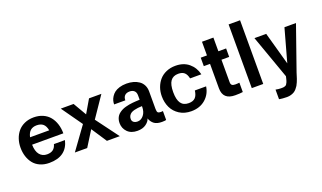

<svg xmlns="http://www.w3.org/2000/svg" viewBox="-92 -1356 3649 2176"><g transform="rotate(-20 1732.5 -268.0)"><path d="M547.9 -249H170.9Q172.9 -168.5 206.1 -128.2Q239.3 -87.9 294.9 -87.9Q340.3 -87.9 367.4 -108.2Q394.5 -128.4 405.8 -170.9H539.1Q495.6 12.2 286.1 12.2Q224.1 12.2 175.3 -9.8Q126.5 -31.7 96.7 -69.6Q66.9 -107.4 51.5 -156.2Q36.1 -205.1 36.1 -261.2Q36.1 -316.9 52.7 -366Q69.3 -415 100.8 -452.6Q132.3 -490.2 181.6 -512.2Q231 -534.2 292 -534.2Q353.5 -534.2 402.6 -512.5Q451.7 -490.7 483.2 -452.1Q514.6 -413.6 531.2 -361.8Q547.9 -310.1 547.9 -249ZM293 -438Q248 -438 219 -414.1Q189.9 -390.1 178.2 -335.9H409.2Q398.9 -390.1 370.6 -414.1Q342.3 -438 293 -438Z M863.8 -362.8 957 -522H1106L936 -272L1138.2 0H982.9L860.8 -185.1L745.1 0H596.2L793 -272L616.2 -522H771Z M1644 12.2Q1582 12.2 1549.3 -13.2Q1516.6 -38.6 1502 -81.1Q1493.2 -46.4 1453.1 -17.1Q1413.1 12.2 1349.1 12.2Q1272.5 12.2 1229.2 -32Q1186 -76.2 1186 -140.1Q1186 -166 1193.1 -187.7Q1200.2 -209.5 1211.9 -225.3Q1223.6 -241.2 1241.2 -253.9Q1258.8 -266.6 1276.6 -275.1Q1294.4 -283.7 1317.9 -290Q1341.3 -296.4 1360.6 -299.8Q1379.9 -303.2 1403.8 -305.7Q1427.7 -308.1 1443.1 -308.8Q1458.5 -309.6 1478 -310.5Q1486.8 -311 1490.7 -311V-363.8Q1490.7 -400.4 1470.2 -419.2Q1449.7 -438 1415 -438Q1377.4 -438 1356.7 -418.2Q1335.9 -398.4 1335.9 -359.9H1200.7Q1200.7 -382.3 1206.5 -404.5Q1212.4 -426.8 1227.5 -450.7Q1242.7 -474.6 1265.6 -492.7Q1288.6 -510.7 1326.4 -522.5Q1364.3 -534.2 1412.1 -534.2Q1455.6 -534.2 1493.2 -523.7Q1530.8 -513.2 1560.3 -492.9Q1589.8 -472.7 1606.9 -439.2Q1624 -405.8 1624 -362.8V-151.9Q1624 -118.7 1633.8 -108.4Q1643.6 -98.1 1669.9 -98.1L1694.8 -100.1V4.9Q1690.9 12.2 1644 12.2ZM1386.7 -86.9Q1428.2 -86.9 1459.5 -125.5Q1490.7 -164.1 1490.7 -228V-233.9Q1462.4 -232.9 1441.2 -230.7Q1419.9 -228.5 1396 -222.4Q1372.1 -216.3 1356.7 -206.5Q1341.3 -196.8 1331.1 -179.9Q1320.8 -163.1 1320.8 -140.1Q1320.8 -114.7 1338.6 -100.8Q1356.4 -86.9 1386.7 -86.9Z M2250.5 -195.8Q2237.3 -105 2169.7 -46.4Q2102.1 12.2 1998.5 12.2Q1917.5 12.2 1857.7 -25.9Q1797.9 -64 1768.8 -125.2Q1739.7 -186.5 1739.7 -261.2Q1739.7 -316.9 1757.3 -366Q1774.9 -415 1807.4 -452.6Q1839.8 -490.2 1890.1 -512.2Q1940.4 -534.2 2001.5 -534.2Q2099.6 -534.2 2162.8 -481.4Q2226.1 -428.7 2246.6 -342.8H2110.8Q2100.1 -392.6 2074.7 -415.3Q2049.3 -438 2001.5 -438Q1938.5 -438 1908 -395.3Q1877.4 -352.5 1877.4 -261.2Q1877.4 -169.9 1908 -127Q1938.5 -84 2001.5 -84Q2053.7 -84 2080.6 -110.8Q2107.4 -137.7 2114.7 -195.8Z M2379.4 -125V-419.9H2304.2V-522H2379.4V-687H2517.1V-522H2610.4V-419.9H2517.1V-147.9Q2517.1 -124.5 2529.1 -113.8Q2541 -103 2568.4 -103Q2582 -103 2594.7 -103.8Q2607.4 -104.5 2613.3 -105.5L2619.1 -106V6.8Q2586.4 12.2 2527.3 12.2Q2379.4 12.2 2379.4 -125Z M2730 0V-768.1H2868.2V0Z M3140.1 5.9 2952.1 -522H3093.8L3204.1 -126L3314 -522H3453.1L3268.1 5.9Q3264.6 16.1 3257.8 38.6Q3251 61 3246.1 75.7Q3241.2 90.3 3231.9 112.5Q3222.7 134.8 3213.6 149.7Q3204.6 164.6 3190.2 181.4Q3175.8 198.2 3159.7 208.3Q3143.6 218.3 3120.8 225.1Q3098.1 231.9 3071.8 231.9Q3044.9 231.9 3021.2 229.7Q2997.6 227.5 2987.3 225.6L2977.1 223.1V107.9Q3011.2 115.2 3041 115.2Q3059.6 115.2 3068.8 114.5Q3078.1 113.8 3089.6 109.6Q3101.1 105.5 3107.7 97.2Q3114.3 88.9 3120.8 74Q3127.4 59.1 3132.8 36.1Z"/></g></svg>

Font: Standard
Style: Bold
Weight: 400
Designer: Bryce Wilner
Version: Version 2.000;PS 2.0;hotconv 16.6.51;makeotf.lib2.5.65220 DE